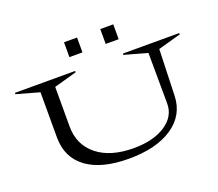

<svg xmlns="http://www.w3.org/2000/svg" viewBox="-138 -974 1340 1180"><g transform="rotate(-20 532.5 -384.5)"><path d="M144 -254.9V-549.8L-5.9 -591.8L-3.9 -600.1H388.2L390.1 -591.8L240.2 -549.8V-291Q240.2 -170.9 327.6 -100.8Q415 -30.8 565.9 -30.8Q695.3 -30.8 774.2 -82.8Q853 -134.8 852.1 -220.2L850.1 -549.8L700.2 -591.8L702.1 -600.1H1068.8L1070.8 -591.8L920.9 -549.8L911.1 -247.1Q907.2 -122.6 802 -51.3Q696.8 20 516.1 20Q337.4 20 240.7 -51.5Q144 -123 144 -254.9ZM384.8 -691.9V-789.1H470.2V-691.9ZM622.1 -691.9V-789.1H707V-691.9Z"/></g></svg>

Font: Halibut Exp
Style: Regular
Weight: 400
Width: 7
Designer: Matteo Maggi
Foundry: Collletttivo
Version: Version 3.080 | FøM Fix